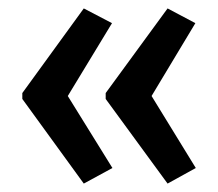

<svg xmlns="http://www.w3.org/2000/svg" viewBox="-20 -495 518 456"><path d="M33 -274V-260L179 -59L247 -96L141 -267L246 -440L179 -475ZM231 -274V-260L378 -59L445 -96L340 -267L444 -440L378 -475Z"/></svg>

Font: Noto Sans Arabic ExtCond Med
Style: Regular
Weight: 500
Width: 2
Designer: Monotype Design Team, Nadine Chahine, Nizar Qandah and Khaled Hosny
Foundry: Monotype Imaging Inc.
Version: Version 2.012